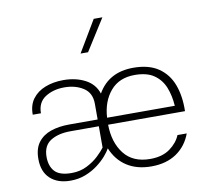

<svg xmlns="http://www.w3.org/2000/svg" viewBox="-84 -861 1023 957"><g transform="rotate(-10 427.5 -382.0)"><path d="M450.7 -769H494.6L394 -609.9H356ZM57.6 -128.9Q57.6 -181.2 81.3 -212.4Q105 -243.7 145.8 -257.6Q186.5 -271.5 238.3 -271.5H382.8V-351.1Q382.8 -406.2 342.8 -432.1Q302.7 -458 246.6 -458Q190.4 -458 150.1 -432.1Q109.9 -406.2 109.9 -351.1H68.4Q67.9 -399.4 91.8 -431.2Q115.7 -462.9 156.7 -478.8Q197.8 -494.6 248 -494.6Q310.5 -494.6 357.9 -470Q405.3 -445.3 421.4 -396Q477.5 -494.6 602.1 -494.6Q680.7 -494.6 729.2 -461.4Q777.8 -428.2 799.3 -370.1Q820.8 -312 818.8 -236.8H429.7Q430.7 -147 475.3 -89.6Q520 -32.2 607.4 -32.2Q668.9 -32.2 707.5 -60.3Q746.1 -88.4 761.2 -126H808.1Q785.6 -64.5 734.1 -29.5Q682.6 5.4 606.9 5.4Q534.2 5.4 483.4 -27.3Q432.6 -60.1 407.7 -121.1Q399.4 -105.5 381.1 -84.2Q362.8 -63 335.7 -42.5Q308.6 -22 273.7 -8.3Q238.8 5.4 197.3 5.4Q132.8 5.4 95.2 -29.3Q57.6 -64 57.6 -128.9ZM430.7 -272H773.4Q770 -324.2 753.2 -366.2Q736.3 -408.2 700.2 -433.1Q664.1 -458 602.5 -458Q523.9 -458 479.7 -406Q435.5 -354 430.7 -272ZM209.5 -31.2Q252.9 -31.2 287.8 -49.1Q322.8 -66.9 346.9 -90.1Q371.1 -113.3 382.8 -129.4V-237.3H239.3Q177.2 -237.3 138.4 -212.9Q99.6 -188.5 99.6 -131.8Q99.6 -85 124.3 -58.1Q148.9 -31.2 209.5 -31.2Z"/></g></svg>

Font: Estedad-FD ExtraLight
Style: Regular
Weight: 200
Designer: Amin Abedi
Version: Version 7.3